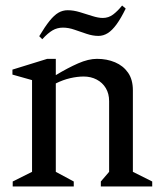

<svg xmlns="http://www.w3.org/2000/svg" viewBox="-20 -675 585 695"><path d="M26 0V-18L96 -53V-385L25 -405V-423L151 -462H182V-403Q225 -429 262.5 -445.5Q300 -462 331 -462Q367 -462 396.5 -449.5Q426 -437 443.5 -412Q461 -387 461 -348V-53L531 -18V0H345V-18L375 -53V-309Q375 -336 363 -356Q351 -376 330 -387Q309 -398 283 -398Q260 -398 234 -392Q208 -386 182 -373V-53L247 -18V0ZM133 -533 122 -544Q143 -579 159.5 -599.5Q176 -620 191.5 -629Q207 -638 225 -638Q246 -638 269 -631Q292 -624 314 -617Q336 -610 352 -610Q373 -610 389.5 -622.5Q406 -635 422 -655L435 -644Q418 -609 402 -587Q386 -565 370 -555Q354 -545 336 -545Q316 -545 293.5 -552.5Q271 -560 249.5 -567.5Q228 -575 208 -575Q187 -575 170 -565Q153 -555 133 -533Z"/></svg>

Font: Ancizar Serif Light
Style: Regular
Weight: 400
Version: Version 8.100